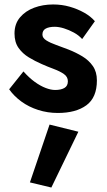

<svg xmlns="http://www.w3.org/2000/svg" viewBox="-20 -490 479 860"><path d="M85 -170 21 -90Q43 -59 76 -35Q109 -11 151 2.5Q193 16 239 16Q320 16 367 -18.5Q414 -53 414 -130Q414 -168 396 -194Q378 -220 349 -237.5Q320 -255 287 -268Q259 -279 232 -288.5Q205 -298 187.5 -309Q170 -320 170 -335Q170 -354 185 -362Q200 -370 225 -370Q244 -370 266.5 -363Q289 -356 311 -344Q333 -332 348 -315L405 -395Q386 -417 356.5 -433.5Q327 -450 292 -460Q257 -470 218 -470Q172 -470 133 -455.5Q94 -441 69.5 -412Q45 -383 45 -340Q45 -301 63 -275.5Q81 -250 109 -233Q137 -216 167 -203Q194 -191 221 -181Q248 -171 266 -158.5Q284 -146 284 -126Q284 -105 268.5 -96Q253 -87 227 -87Q208 -87 184.5 -96Q161 -105 136 -123Q111 -141 85 -170ZM202 68 114 327 210 350 331 100Z"/></svg>

Font: Jost SemiBold
Style: Regular
Weight: 600
Version: Version 3.710